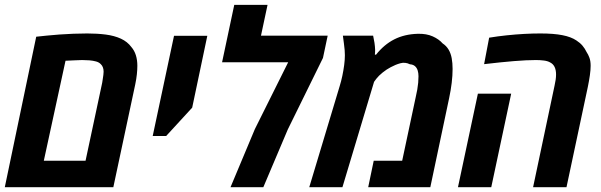

<svg xmlns="http://www.w3.org/2000/svg" viewBox="-22 -780 2503 800"><path d="M-2 0 128.9 -627Q147.5 -628.9 172.4 -631.6Q197.3 -634.3 225.6 -636.2Q253.9 -638.2 283.4 -639.4Q313 -640.6 341.3 -640.6Q382.8 -640.6 418.7 -636Q454.6 -631.3 481.7 -618.9Q508.8 -606.4 525.4 -584Q538.1 -569.3 544.2 -549.6Q550.3 -529.8 550.3 -505.9Q550.3 -489.7 548.3 -470.7Q546.4 -451.7 541.5 -428.2L450.2 0ZM160.6 -110.4H334.5L403.8 -435.1Q404.8 -441.9 406.2 -450.7Q407.7 -459.5 408.7 -467.8Q409.7 -476.1 409.7 -481.4Q409.7 -491.2 406.7 -499.3Q403.8 -507.3 397.9 -512.7Q390.6 -520.5 378.2 -523.9Q365.7 -527.3 350.8 -528.6Q335.9 -529.8 320.3 -529.8Q304.2 -529.3 287.8 -528.6Q271.5 -527.8 251 -526.9Z M614.3 -213.4 703.1 -630.9H841.8L778.8 -331.5L670.4 -213.4Z M938.5 0 1040 -242.2 1178.7 -520.5H903.3L954.1 -759.8H1092.8L1065.4 -631.3H1343.3L1323.7 -538.6L1177.2 -240.7L1075.2 0Z M1266.6 0 1393.1 -420.4Q1399.4 -440.4 1404.3 -463.6Q1409.2 -486.8 1412.1 -509Q1415 -531.2 1415 -549.8Q1415 -559.6 1414.1 -571.3Q1413.1 -583 1411.1 -597.9Q1409.2 -612.8 1406.7 -631.3H1532.7Q1536.1 -616.7 1538.3 -601.8Q1540.5 -586.9 1541 -573.2Q1541 -567.4 1540.8 -562.3Q1540.5 -557.1 1540 -552.2H1544.9Q1578.1 -594.2 1620.8 -616Q1663.6 -637.7 1719.2 -639.2Q1754.9 -640.1 1781 -628.4Q1807.1 -616.7 1822.3 -599.1Q1837.9 -588.9 1847.2 -573.2Q1856.4 -557.6 1860.1 -537.4Q1863.8 -517.1 1863.8 -492.7Q1863.8 -465.3 1860.1 -434.6Q1856.4 -403.8 1849.1 -369.6L1771 0H1512.2L1535.2 -110.4H1653.8L1710 -374.5Q1713.9 -391.6 1716.6 -406.5Q1719.2 -421.4 1720.5 -435.3Q1721.7 -449.2 1721.7 -462.4Q1721.7 -475.6 1718.3 -486.6Q1714.8 -497.6 1707 -504.4Q1699.2 -511.2 1686 -512.2Q1666.5 -522 1646 -516.4Q1625.5 -510.7 1606 -500Q1588.9 -491.2 1572.3 -477.8Q1555.7 -464.4 1545.9 -451.7L1536.6 -439L1404.8 0Z M2199.2 0 2288.6 -422.9Q2291.5 -436 2293.2 -447.5Q2294.9 -459 2294.9 -469.7Q2294.9 -488.3 2288.8 -501Q2282.7 -513.7 2270 -520Q2259.8 -525.9 2244.1 -527.8Q2228.5 -529.8 2210.9 -529.8Q2172.9 -529.8 2119.1 -525.4Q2065.4 -521 1995.1 -512.7L2016.1 -623Q2051.8 -628.9 2089.1 -632.8Q2126.5 -636.7 2162.4 -638.7Q2198.2 -640.6 2229.5 -640.6Q2284.7 -640.6 2321 -633.5Q2357.4 -626.5 2379.9 -611.3Q2395 -601.6 2405.3 -589.4Q2415.5 -577.1 2421.9 -563.5Q2429.2 -552.7 2434.1 -539.1Q2439 -525.4 2439 -505.9Q2439 -488.8 2435.8 -466.3Q2432.6 -443.8 2427.2 -417.5L2338.4 0ZM1886.2 0 1969.2 -389.6H2107.9L2024.9 0Z"/></svg>

Font: Open Sans SemiCondensed
Style: Bold Italic
Weight: 700
Width: 4
Italic angle: -12°
Designer: Monotype Design Team
Foundry: Monotype Imaging Inc.
Version: Version 3.003